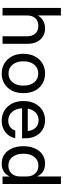

<svg xmlns="http://www.w3.org/2000/svg" viewBox="756 -1496 750 2303"><g transform="rotate(90 1131.5 -345.0)"><path d="M75.8 0V-700H165.8V-426.7H169.2Q190.8 -465 230 -487.5Q269.2 -510 321.7 -510Q375.8 -510 417.5 -484.2Q459.2 -458.3 482.5 -412.5Q505.8 -366.7 505.8 -305.8V0H415.8V-292.5Q415.8 -357.5 382.9 -393.3Q350 -429.2 290.8 -429.2Q231.7 -429.2 198.8 -393.3Q165.8 -357.5 165.8 -292.5V0Z M861.7 10Q794.2 10 740.8 -22.1Q687.5 -54.2 656.7 -112.5Q625.8 -170.8 625.8 -250Q625.8 -330 656.7 -388.3Q687.5 -446.7 740.8 -478.3Q794.2 -510 861.7 -510Q930.8 -510 984.2 -478.3Q1037.5 -446.7 1067.5 -388.3Q1097.5 -330 1097.5 -250Q1097.5 -170.8 1067.1 -112.1Q1036.7 -53.3 983.3 -21.7Q930 10 861.7 10ZM861.7 -71.7Q928.3 -71.7 967.9 -120.4Q1007.5 -169.2 1007.5 -250Q1007.5 -331.7 967.9 -380Q928.3 -428.3 861.7 -428.3Q795.8 -428.3 755.8 -380Q715.8 -331.7 715.8 -250Q715.8 -169.2 755.8 -120.4Q795.8 -71.7 861.7 -71.7Z M1427.5 10Q1360 10 1306.7 -22.1Q1253.3 -54.2 1222.9 -112.9Q1192.5 -171.7 1192.5 -251.7Q1192.5 -330.8 1222.5 -388.8Q1252.5 -446.7 1304.2 -478.3Q1355.8 -510 1422.5 -510Q1485 -510 1533.8 -481.7Q1582.5 -453.3 1610.8 -400Q1639.2 -346.7 1639.2 -274.2V-234.2H1279.2Q1284.2 -158.3 1324.2 -113.3Q1364.2 -68.3 1426.7 -68.3Q1471.7 -68.3 1503.3 -90.8Q1535 -113.3 1545.8 -152.5H1637.5Q1627.5 -101.7 1597.5 -65.4Q1567.5 -29.2 1524.2 -9.6Q1480.8 10 1427.5 10ZM1283.3 -302.5H1551.7Q1545.8 -364.2 1510.8 -398.3Q1475.8 -432.5 1421.7 -432.5Q1368.3 -432.5 1331.7 -397.9Q1295 -363.3 1283.3 -302.5Z M1941.7 10Q1879.2 10 1832.5 -22.5Q1785.8 -55 1760 -113.8Q1734.2 -172.5 1734.2 -250Q1734.2 -328.3 1760 -386.7Q1785.8 -445 1832.5 -477.5Q1879.2 -510 1941.7 -510Q2051.7 -510 2094.2 -419.2H2097.5V-700H2187.5V0H2098.3V-81.7H2095Q2051.7 10 1941.7 10ZM1965.8 -70Q2028.3 -70 2062.9 -109.6Q2097.5 -149.2 2097.5 -213.3V-286.7Q2097.5 -350.8 2062.9 -390.4Q2028.3 -430 1965.8 -430Q1901.7 -430 1862.9 -380.8Q1824.2 -331.7 1824.2 -250Q1824.2 -168.3 1862.9 -119.2Q1901.7 -70 1965.8 -70Z"/></g></svg>

Font: Funnel Sans Light
Style: Regular
Weight: 400
Version: Version 1.000